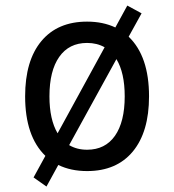

<svg xmlns="http://www.w3.org/2000/svg" viewBox="-20 -605 626 690"><path d="M147 65.4 100.6 32.7 143.1 -44.9Q70.3 -115.2 70.3 -258.8Q70.3 -387.2 128.7 -457.3Q187 -527.3 293 -527.3Q350.1 -527.3 394.5 -506.3L437.5 -585L488.8 -557.1L442.4 -473.1Q515.6 -402.8 515.6 -258.8Q515.6 -130.9 457.3 -60.5Q398.9 9.8 293 9.8Q234.4 9.8 189.5 -12.2ZM293 -66.9Q357.9 -66.9 393.1 -116.9Q428.2 -167 428.2 -258.8Q428.2 -343.3 398.4 -392.6L228.5 -83.5Q256.3 -66.9 293 -66.9ZM187 -126 356 -435.1Q328.6 -450.7 293 -450.7Q228 -450.7 192.9 -400.6Q157.7 -350.6 157.7 -258.8Q157.7 -175.3 187 -126Z"/></svg>

Font: Cascadia Code NF SemiLight
Style: Regular
Weight: 350
Monospace: yes
Designer: Aaron Bell
Foundry: Saja Typeworks
Version: Version 2404.023; ttfautohint (v1.8.4)